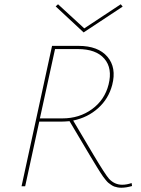

<svg xmlns="http://www.w3.org/2000/svg" viewBox="-20 -873 663 900"><path d="M555 -842 372 -721 241 -843 252 -853 375 -740 546 -853ZM597 -15 599 -1Q571 7 549 7Q540 7 531.5 5.5Q523 4 516 1.5Q509 -1 501 -6.5Q493 -12 488 -16Q483 -20 475 -30Q467 -40 463 -45.5Q459 -51 450 -65Q441 -79 436.5 -86.5Q432 -94 421 -112Q410 -130 404 -140L306 -305Q282 -303 268 -303H164L98 0H81L224 -658H348Q440 -658 483.5 -607Q527 -556 506 -475Q489 -410 440 -366Q391 -322 323 -308L419 -146Q474 -54 491 -35Q517 -7 553 -7Q574 -7 597 -15ZM167 -318H272Q352 -318 411.5 -361.5Q471 -405 489 -477Q508 -553 469 -598Q430 -643 345 -643H238Z"/></svg>

Font: EauTestText Thin
Style: Italic
Weight: 250
Italic angle: -12°
Designer: Christian Thalmann (Catharsis Fonts)
Version: Version 0.001;PS 000.001;hotconv 1.0.88;makeotf.lib2.5.64775